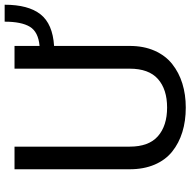

<svg xmlns="http://www.w3.org/2000/svg" viewBox="-17 -775 802 808"><g transform="rotate(-90 384.0 -371.0)"><path d="M75.7 -710.9H170.9V-226.1Q170.9 -146 214.8 -107.4Q258.8 -68.8 335.4 -68.8Q412.1 -68.8 455.6 -107.4Q499 -146 499 -226.1V-710.9H594.7V-605.5Q653.8 -610.8 675.3 -646.2Q696.8 -681.6 696.8 -752.4H768.1Q768.1 -652.8 727.8 -601.6Q687.5 -550.3 594.7 -544.4V-226.1Q594.7 -167 574.5 -121.3Q554.2 -75.7 518.6 -47.4Q482.9 -19 436.5 -4.6Q390.1 9.8 335.4 9.8Q278.8 9.8 232.2 -4.6Q185.5 -19 150.1 -47.4Q114.7 -75.7 95.2 -121.3Q75.7 -167 75.7 -226.1Z"/></g></svg>

Font: Bert Sans Medium
Style: Regular
Weight: 500
Designer: Christian Robertson, Adam Twardoch, & Cristiano Sobral
Foundry: Google
Version: Version 12.135;January 10, 2020;FontCreator 12.0.0.2547 64-b